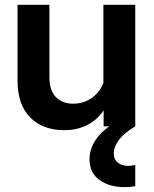

<svg xmlns="http://www.w3.org/2000/svg" viewBox="-20 -523 638 795"><path d="M540.1 0H409.1V-96L408.1 -124V-503H540.1ZM415 -209.9 441.6 -192Q443.6 -130.2 419.4 -83.5Q395.2 -36.8 350.5 -10.4Q305.7 16 245.6 16Q157.2 16 104.9 -36.7Q52.6 -89.4 52.6 -189.4V-503H184.6V-202.9Q184.6 -148.8 211.3 -121.2Q237.9 -93.6 283.6 -93.6Q317 -93.6 345.1 -108.3Q373.2 -123 392.1 -149.3Q411 -175.6 415 -209.9ZM540.1 159.9V247.9Q528.7 249.9 517.8 250.9Q507 251.9 495.6 251.9Q433.8 251.9 392.3 222.5Q350.7 193.1 350.7 136.2Q350.7 92.4 377.8 53.7Q404.9 15 464.8 -22L540.1 0Q493.1 28.2 472.1 56.8Q451.1 85.5 451.1 111.8Q451.1 138.1 468.6 151Q486.1 163.9 511.1 163.9Q516.1 163.9 524.1 162.9Q532.1 161.9 540.1 159.9Z"/></svg>

Font: Wix Madefor Display
Style: Regular
Weight: 400
Designer: Dalton Maag Ltd
Foundry: Dalton Maag Ltd
Version: Version 3.100